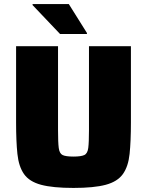

<svg xmlns="http://www.w3.org/2000/svg" viewBox="-20 -915 722 943"><path d="M341 8Q239 8 181.5 -7.5Q124 -23 98 -60Q72 -97 65.5 -159Q59 -221 59 -313V-688H265V-276Q265 -216 268.5 -188.5Q272 -161 287.5 -153.5Q303 -146 341 -146Q378 -146 394 -153.5Q410 -161 413.5 -188.5Q417 -216 417 -276V-688H623V-313Q623 -221 616.5 -159Q610 -97 583.5 -60Q557 -23 499.5 -7.5Q442 8 341 8ZM275 -748 140 -890V-895H318L407 -753V-748Z"/></svg>

Font: Saira ExtraBold
Style: Regular
Weight: 800
Designer: Hector Gatti with collaboration of the Omnibus-Type team
Foundry: Omnibus-Type
Version: Version 1.100; ttfautohint (v1.8.3)